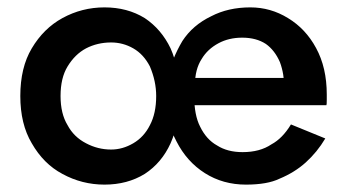

<svg xmlns="http://www.w3.org/2000/svg" viewBox="-20 -490 940 520"><path d="M750 -250V-230L864 -205Q865 -206 865 -220V-234Q865 -307 836 -360Q808 -412 760 -441Q713 -470 658 -470Q598 -470 552 -446Q502 -422 474 -379Q445 -330 434 -279L431 -255Q430 -254 430 -230Q430 -159 458 -107Q486 -52 535 -21Q584 10 646 10Q704 10 737 -6Q778 -23 808 -50Q839 -78 861 -115L768 -153Q745 -115 715 -99Q684 -78 637 -78Q596 -78 568 -96Q539 -112 522 -147Q506 -178 506 -230L508 -260Q508 -302 526 -330Q542 -357 572 -373Q600 -388 636 -388Q674 -388 700 -371Q724 -354 738 -322Q750 -290 750 -250ZM481 -279V-205H864L844 -279ZM35 -230Q35 -154 66 -102Q98 -46 149 -19Q202 10 263 10Q325 10 372 -19Q418 -49 442 -102Q466 -156 466 -230Q466 -305 442 -359Q417 -411 372 -441Q325 -470 263 -470Q202 -470 149 -441Q98 -413 66 -359Q35 -307 35 -230ZM163 -151Q144 -182 144 -230Q144 -279 163 -310Q183 -343 213 -359Q244 -375 281 -375Q313 -375 341 -359Q369 -343 386 -310Q403 -270 403 -230Q403 -183 386 -151Q370 -119 341 -102Q312 -85 281 -85Q245 -85 213 -102Q180 -119 163 -151Z"/></svg>

Font: NM-font
Style: Medium
Weight: 500
Designer: ""
Foundry: ""
Version: ""